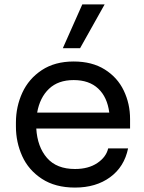

<svg xmlns="http://www.w3.org/2000/svg" viewBox="-20 -830 652 868"><path d="M52 -258V-276Q52 -348 81 -411Q110 -474 169 -513Q228 -552 313 -552Q396 -552 453.5 -516Q511 -480 539.5 -420.5Q568 -361 568 -292V-249H144Q149 -166 192.5 -116Q236 -66 319 -66Q380 -66 420 -93Q460 -120 469 -159H559Q542 -76 478 -29Q414 18 319 18Q230 18 169.5 -21.5Q109 -61 80.5 -124Q52 -187 52 -258ZM474 -321Q465 -391 424 -429.5Q383 -468 313 -468Q243 -468 201.5 -428.5Q160 -389 148 -321ZM352 -810H453L342 -612H264Z"/></svg>

Font: Sora-SIA
Style: Regular
Weight: 400
Designer: Jonathan Barnbrook, Julián Moncada
Foundry: Barnbrook Fonts
Version: Version 2.000